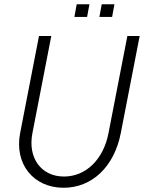

<svg xmlns="http://www.w3.org/2000/svg" viewBox="-20 -870 679 906"><path d="M280 16C414 16 519 -83 550 -242L639 -700H581L492 -242C468 -117 385 -37 282 -37C175 -37 110 -124 133 -242L222 -700H164L75 -242C47 -97 137 16 280 16ZM449 -790H509L520 -850H460ZM331 -790H391L402 -850H342Z"/></svg>

Font: Uncut Sans Light Italic
Style: Regular
Weight: 300
Italic angle: -11°
Designer: Kasper Nordkvist
Foundry: UNCUT.wtf
Version: Version 1.304;Glyphs 3.2 (3246)